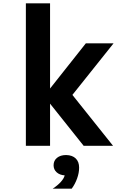

<svg xmlns="http://www.w3.org/2000/svg" viewBox="-20 -868 740 1143"><path d="M134 0V-848H278V-341L491 -610H656L411 -303L653 0H478L278 -251V0ZM294 255Q323 236 342 215Q361 194 365 176Q335 174 317 157.5Q299 141 299 116Q299 88 319.5 71.5Q340 55 373 55Q373 55 374 55Q375 55 375 55Q411 56 431 75.5Q451 95 451 130Q451 161 439 194.5Q427 228 407 255Z"/></svg>

Font: Martian Mono SemiBold
Style: Regular
Weight: 600
Monospace: yes
Designer: Roman Shamin
Foundry: Evil Martians
Version: Version 1.000; ttfautohint (v1.8.4.7-5d5b)